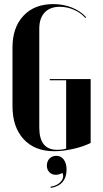

<svg xmlns="http://www.w3.org/2000/svg" viewBox="-20 -729 503 938"><path d="M41 -497.1Q41 -594.7 94.5 -651.9Q147.9 -709 240.2 -709Q288.6 -709 330.6 -692.4Q372.6 -675.8 400.9 -645L397 -641.1Q375 -666.5 341.3 -681.2Q307.6 -695.8 272 -695.8Q224.1 -695.8 198 -667.7Q171.9 -639.6 171.9 -588.9V-106Q171.9 2.9 258.8 2.9Q285.2 2.9 303.2 -2.9V-336.9H223.1V-342.8H422.9V-30.8Q388.7 -13.2 338.4 -1.7Q288.1 9.8 245.1 9.8Q149.4 9.8 95.2 -49.3Q41 -108.4 41 -210.9ZM285.2 116.2Q266.6 125 252.9 125Q233.4 125 221.2 112.3Q209 99.6 209 80.1Q209 59.1 221.9 45.7Q234.9 32.2 254.9 32.2Q277.8 32.2 291.5 50.5Q305.2 68.8 305.2 100.1Q305.2 137.2 285.4 160.2Q265.6 183.1 228 189L227.1 183.1Q259.3 178.7 277.1 158.4Q294.9 138.2 285.2 116.2Z"/></svg>

Font: Moniqa Black Display
Style: Regular
Weight: 900
Designer: Rajesh Rajput
Foundry: Rajesh Rajput
Version: Version 1.000